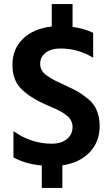

<svg xmlns="http://www.w3.org/2000/svg" viewBox="-20 -807 550 942"><path d="M437 -646V-524Q362 -569 277 -569Q230 -569 203.5 -548Q177 -527 177 -494Q177 -476 185.5 -461.5Q194 -447 214 -433.5Q234 -420 249.5 -412Q265 -404 296 -390Q334 -373 359 -359Q384 -345 412.5 -321.5Q441 -298 455 -264.5Q469 -231 469 -189Q469 -111 419.5 -59.5Q370 -8 286 4V115H185V5Q102 -3 46 -35V-164Q132 -102 234 -102Q280 -102 308 -124.5Q336 -147 336 -185Q336 -196 332.5 -205.5Q329 -215 324.5 -222.5Q320 -230 310 -238Q300 -246 293 -251Q286 -256 270.5 -264Q255 -272 247 -275.5Q239 -279 219 -287.5Q199 -296 191 -300Q122 -332 81.5 -374Q41 -416 41 -489Q41 -567 93 -617Q145 -667 234 -677V-787H336V-675Q394 -667 437 -646Z"/></svg>

Font: Hind SemiBold
Style: Regular
Weight: 600
Designer: Manushi Parikh, Satya Rajpurohit
Foundry: Indian Type Foundry
Version: Version 2.001;PS 1.0;hotconv 1.0.79;makeotf.lib2.5.61930; tt